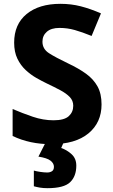

<svg xmlns="http://www.w3.org/2000/svg" viewBox="-20 -744 591 1004"><path d="M511 -198Q511 -103 442.5 -46.5Q374 10 248 10Q135 10 46 -33V-174Q97 -152 151.5 -133.5Q206 -115 260 -115Q316 -115 339.5 -136.5Q363 -158 363 -191Q363 -218 344.5 -237Q326 -256 295 -272.5Q264 -289 224 -308Q199 -320 170 -336.5Q141 -353 114.5 -377.5Q88 -402 71 -437Q54 -472 54 -521Q54 -617 119 -670.5Q184 -724 296 -724Q352 -724 402.5 -711Q453 -698 508 -674L459 -556Q410 -576 371 -587Q332 -598 291 -598Q248 -598 225 -578Q202 -558 202 -526Q202 -488 236 -466Q270 -444 337 -412Q392 -386 430.5 -358Q469 -330 490 -292Q511 -254 511 -198ZM379 122Q379 178 346.5 209Q314 240 228 240Q206 240 188.5 237Q171 234 157 230V148Q171 152 191.5 155Q212 158 227 158Q241 158 251.5 151.5Q262 145 262 128Q262 110 244 96Q226 82 181 75L219 0H313L300 30Q330 40 354.5 62.5Q379 85 379 122Z"/></svg>

Font: RS Noto Sans
Style: Bold
Weight: 700
Designer: Monotype Design Team
Foundry: Monotype Imaging Inc.
Version: Version 3.10